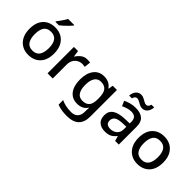

<svg xmlns="http://www.w3.org/2000/svg" viewBox="32 -1650 2774 2774"><g transform="rotate(45 1418.5 -263.0)"><path d="M558 -270Q558 -136 489 -63Q420 10 303 10Q230 10 173.5 -23Q117 -56 84.5 -118.5Q52 -181 52 -270Q52 -404 120 -476.5Q188 -549 306 -549Q380 -549 436.5 -516.5Q493 -484 525.5 -422Q558 -360 558 -270ZM161 -270Q161 -179 195.5 -128Q230 -77 305 -77Q380 -77 414.5 -128Q449 -179 449 -270Q449 -362 414 -411.5Q379 -461 304 -461Q229 -461 195 -411.5Q161 -362 161 -270ZM472 -756Q457 -738 430 -709Q403 -680 372 -652Q341 -624 317 -606H247V-618Q262 -637 281 -663Q300 -689 318 -716.5Q336 -744 348 -766H472Z M958 -549Q972 -549 988.5 -547.5Q1005 -546 1017 -544L1006 -445Q980 -452 952 -452Q912 -452 876.5 -432Q841 -412 819.5 -374.5Q798 -337 798 -284V0H692V-539H776L790 -443H794Q820 -486 861 -517.5Q902 -549 958 -549Z M1303 -549Q1410 -549 1468 -468H1473L1485 -539H1571V7Q1571 122 1509.5 181Q1448 240 1322 240Q1263 240 1214.5 232Q1166 224 1125 207V114Q1211 156 1328 156Q1394 156 1430 118.5Q1466 81 1466 13V-5Q1466 -18 1467 -39Q1468 -60 1469 -71H1465Q1438 -29 1397 -9.5Q1356 10 1303 10Q1201 10 1143.5 -63.5Q1086 -137 1086 -268Q1086 -398 1143.5 -473.5Q1201 -549 1303 -549ZM1325 -461Q1262 -461 1228.5 -411Q1195 -361 1195 -267Q1195 -173 1228.5 -124Q1262 -75 1327 -75Q1401 -75 1435.5 -115.5Q1470 -156 1470 -248V-268Q1470 -371 1435 -416Q1400 -461 1325 -461Z M1946 -549Q2047 -549 2097.5 -504.5Q2148 -460 2148 -365V0H2073L2052 -75H2048Q2013 -31 1974.5 -10.5Q1936 10 1868 10Q1795 10 1747 -29.5Q1699 -69 1699 -153Q1699 -235 1761 -278Q1823 -321 1952 -325L2044 -328V-358Q2044 -417 2017 -441.5Q1990 -466 1941 -466Q1900 -466 1862 -454Q1824 -442 1789 -425L1755 -502Q1793 -522 1842.5 -535.5Q1892 -549 1946 -549ZM1971 -257Q1879 -253 1843.5 -226.5Q1808 -200 1808 -152Q1808 -110 1833 -91Q1858 -72 1898 -72Q1960 -72 2001.5 -107Q2043 -142 2043 -212V-259ZM1753 -606Q1759 -670 1790 -705Q1821 -740 1870 -740Q1898 -740 1924.5 -726.5Q1951 -713 1975 -699Q1999 -685 2021 -685Q2060 -685 2074 -741H2131Q2125 -677 2094 -642Q2063 -607 2015 -607Q1988 -607 1961.5 -620.5Q1935 -634 1910.5 -648Q1886 -662 1864 -662Q1823 -662 1810 -606Z M2786 -270Q2786 -136 2717 -63Q2648 10 2531 10Q2458 10 2401.5 -23Q2345 -56 2312.5 -118.5Q2280 -181 2280 -270Q2280 -404 2348 -476.5Q2416 -549 2534 -549Q2608 -549 2664.5 -516.5Q2721 -484 2753.5 -422Q2786 -360 2786 -270ZM2389 -270Q2389 -179 2423.5 -128Q2458 -77 2533 -77Q2608 -77 2642.5 -128Q2677 -179 2677 -270Q2677 -362 2642 -411.5Q2607 -461 2532 -461Q2457 -461 2423 -411.5Q2389 -362 2389 -270Z"/></g></svg>

Font: Noto Sans Ethiopic Medium
Style: Regular
Weight: 500
Designer: Monotype Design Team
Foundry: Monotype Imaging Inc.
Version: Version 2.102; ttfautohint (v1.8.4.7-5d5b)